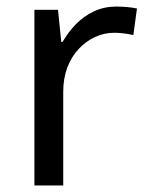

<svg xmlns="http://www.w3.org/2000/svg" viewBox="-20 -566 453 586"><path d="M335 -546Q350 -546 367.5 -544.5Q385 -543 398 -540L387 -459Q374 -462 358.5 -464Q343 -466 329 -466Q298 -466 270 -453Q242 -440 220 -416.5Q198 -393 185.5 -360Q173 -327 173 -286V0H85V-536H157L167 -438H171Q188 -468 212 -492.5Q236 -517 267 -531.5Q298 -546 335 -546Z"/></svg>

Font: hexukannada05
Style: Book
Weight: 400
Designer: Jelle Bosma - Monotype Design Team
Foundry: Monotype Imaging Inc.
Version: Version 2.003